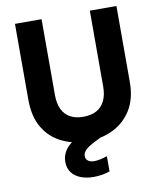

<svg xmlns="http://www.w3.org/2000/svg" viewBox="-97 -776 887 1066"><g transform="rotate(-10 346.5 -243.5)"><path d="M344 12Q265 12 200.5 -19.5Q136 -51 98.5 -114Q61 -177 61 -273V-700H211V-272Q211 -225 226.5 -192Q242 -159 272.5 -142.5Q303 -126 346 -126Q390 -126 420.5 -142.5Q451 -159 467 -192Q483 -225 483 -272V-700H633V-273Q633 -177 593.5 -114Q554 -51 488.5 -19.5Q423 12 344 12ZM344 213Q305 213 273 201Q241 189 222 164.5Q203 140 203 103Q203 75 216.5 49Q230 23 263 -2Q296 -27 355 -51L398 -70L430 -1L381 23Q345 42 330 57Q315 72 315 90Q315 107 327.5 117Q340 127 363 127Q378 127 397 123Q416 119 436 112V198Q416 205 392.5 209Q369 213 344 213Z"/></g></svg>

Font: DM Sans 12pt Black
Style: Regular
Weight: 900
Version: Version 4.004;gftools[0.9.30]